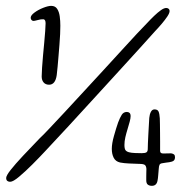

<svg xmlns="http://www.w3.org/2000/svg" viewBox="-90 -608 606 638"><path d="M73 -326.5Q61.5 -326.5 55 -334Q48.5 -341.5 48.5 -354Q48.5 -365 49.8 -383.5Q51 -402 53 -423.8Q55 -445.5 57 -466.5Q59 -487.5 60.2 -504.8Q61.5 -522 61.5 -530.5Q61.5 -543 54.5 -544Q46 -544.5 34.8 -541.2Q23.5 -538 20 -538.5Q16 -539.5 14 -542.5Q12 -545.5 12 -549Q12 -557 24.5 -566.2Q37 -575.5 53.5 -582Q70 -588.5 80 -588.5Q93.5 -588.5 100 -578.5Q106.5 -568.5 108.5 -553.5Q110.5 -538.5 110.5 -522.5Q110.5 -511 109.8 -494.5Q109 -478 107.5 -459.2Q106 -440.5 104.5 -422Q103 -403.5 101.5 -387Q100 -370.5 98.5 -358.5Q94 -326.5 73 -326.5ZM-56 -4Q-59.5 -4 -62.8 -5.2Q-66 -6.5 -67.8 -9.2Q-69.5 -12 -69.5 -16.5Q-69.5 -24.5 -54.5 -43.5Q-39.5 -62.5 -14 -89.8Q11.5 -117 42 -148.5Q53 -158.5 74.8 -181.8Q96.5 -205 125.8 -236.2Q155 -267.5 187.5 -303Q220 -338.5 252.8 -373.8Q285.5 -409 314.2 -440.8Q343 -472.5 364.8 -495.8Q386.5 -519 397 -529.5Q410.5 -544 422.5 -555.5Q434.5 -567 444.8 -574.2Q455 -581.5 462.5 -581.5Q465 -581.5 466.8 -580.8Q468.5 -580 470 -579Q471.5 -578 472.5 -576Q473.5 -574 473.5 -571Q473.5 -564.5 466 -553.2Q458.5 -542 447.5 -529Q436.5 -516 425 -504Q407.5 -484 376.2 -449.8Q345 -415.5 305.5 -372.2Q266 -329 223 -282Q180 -235 138.2 -189.5Q96.5 -144 60.5 -106Q41 -85 17.2 -61.2Q-6.5 -37.5 -26.5 -20.8Q-46.5 -4 -56 -4ZM414.5 9.5Q406.5 9.5 401.2 5.5Q396 1.5 396 -9Q396 -13.5 396 -20.2Q396 -27 396.2 -34.2Q396.5 -41.5 396.5 -46.5Q396 -55.5 391.8 -59.5Q387.5 -63.5 371.5 -63.5Q354.5 -64 338.2 -64.8Q322 -65.5 309 -68Q294 -71.5 287.8 -83.8Q281.5 -96 281.5 -113.5Q281.5 -131 288.8 -156.8Q296 -182.5 302.5 -201Q308.5 -217 314.5 -226.5Q320.5 -236 331.5 -236Q337 -236 340.5 -232.8Q344 -229.5 344 -222Q344 -215 341 -203.8Q338 -192.5 333.8 -178.8Q329.5 -165 326.5 -151.8Q323.5 -138.5 323.5 -126.5Q323.5 -113.5 327.2 -108.8Q331 -104 339 -102Q346.5 -100 358.8 -99.5Q371 -99 381 -99Q392.5 -99 396.8 -102Q401 -105 401 -113Q401 -118 401.5 -132Q402 -146 403 -163Q404 -180 404.8 -195Q405.5 -210 406 -216Q407 -227.5 411.2 -236Q415.5 -244.5 423.5 -244.5Q433.5 -244.5 436.8 -237.5Q440 -230.5 441 -215Q441.5 -207 441.5 -195Q441.5 -183 441.8 -168Q442 -153 442 -137.2Q442 -121.5 442 -106.5Q442 -98 452 -98Q458.5 -98 465.5 -98.2Q472.5 -98.5 478.5 -98.5Q485 -97.5 488.2 -94.8Q491.5 -92 491.5 -86Q491.5 -77.5 487 -74Q482.5 -70.5 472.5 -69Q467.5 -68.5 461 -67.5Q454.5 -66.5 448.5 -65.5Q442 -64.5 440 -60.2Q438 -56 437.5 -47Q436.5 -38 435.8 -26.5Q435 -15 433.5 -8Q430.5 9.5 414.5 9.5Z"/></svg>

Font: Gluten Light
Style: Regular
Weight: 300
Designer: Tyler Finck
Foundry: Etcetera Type Company
Version: Version 1.300